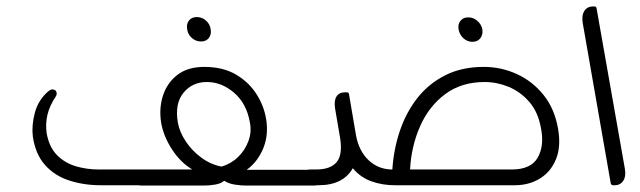

<svg xmlns="http://www.w3.org/2000/svg" viewBox="-20 -576 1989 597"><path d="M605 -447Q589 -447 576.5 -458Q564 -469 562 -485Q559 -501 567.5 -512Q576 -523 592 -523Q608 -523 620.5 -512Q633 -501 635 -485Q638 -469 629.5 -458Q621 -447 605 -447ZM747 -48H954L962 1H745Q729 1 710 -2Q691 -5 677 -14Q667 -5 648.5 -2Q630 1 614 1H414V0H294Q240 0 194.5 -15Q149 -30 119.5 -63.5Q90 -97 82 -152Q78 -187 88.5 -226Q99 -265 130 -292Q133 -294 136 -296Q139 -298 143 -298Q154 -298 156 -288Q157 -282 154 -277Q134 -247 127.5 -219Q121 -191 125 -162Q133 -118 157.5 -93.5Q182 -69 216 -59Q250 -49 287 -49H578Q541 -71 514.5 -112Q488 -153 481 -195Q474 -240 487 -279.5Q500 -319 532 -343.5Q564 -368 615 -368Q674 -368 715 -343.5Q756 -319 780 -279.5Q804 -240 809 -195Q814 -149 796.5 -110Q779 -71 747 -48ZM669 -58Q699 -67 720.5 -88Q742 -109 752.5 -137.5Q763 -166 757 -195Q747 -254 708 -287.5Q669 -321 623 -321Q578 -321 550.5 -287.5Q523 -254 533 -195Q538 -166 557.5 -136.5Q577 -107 606.5 -85.5Q636 -64 669 -58Z M1449 -446Q1433 -446 1421 -457Q1409 -468 1406 -484Q1403 -500 1411.5 -511Q1420 -522 1436 -522Q1452 -522 1464.5 -511Q1477 -500 1480 -484Q1482 -468 1473.5 -457Q1465 -446 1449 -446ZM1715 -177Q1725 -121 1709 -81.5Q1693 -42 1659 -21Q1625 0 1580 0H1208Q1168 0 1134 -12.5Q1100 -25 1077 -53Q1047 0 970 0H947L939 -49H963Q1009 -49 1028 -73.5Q1047 -98 1036 -156L1022 -238Q1018 -262 1026 -275.5Q1034 -289 1053 -289H1058Q1064 -289 1065 -284L1087 -155Q1096 -106 1126.5 -77.5Q1157 -49 1200 -49Q1204 -112 1223.5 -169.5Q1243 -227 1278 -271.5Q1313 -316 1364.5 -342Q1416 -368 1484 -368Q1538 -368 1586.5 -346Q1635 -324 1669.5 -281.5Q1704 -239 1715 -177ZM1255 -49H1571Q1631 -49 1652 -86Q1673 -123 1662 -178Q1653 -228 1625.5 -259.5Q1598 -291 1561.5 -306Q1525 -321 1487 -321Q1415 -321 1364.5 -283.5Q1314 -246 1286.5 -184Q1259 -122 1255 -49Z M1891 0H1886Q1881 0 1879 -6L1792 -504Q1788 -528 1797 -542Q1806 -556 1824 -556H1829Q1834 -556 1835 -550L1923 -51Q1927 -28 1918 -14Q1909 0 1891 0Z"/></svg>

Font: Zain Light
Style: Italic
Weight: 300
Italic angle: -10°
Designer: Zain,Boutros
Foundry: Mobile Telecommunications Company (Zain), 2024
Version: Version 1.51; ttfautohint (v1.8.4)